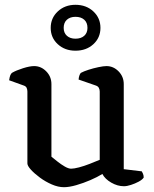

<svg xmlns="http://www.w3.org/2000/svg" viewBox="-20 -775 639 799"><path d="M246 4Q222 4 195.5 -7.5Q169 -19 146 -36Q123 -53 108.5 -69Q94 -85 94 -95V-394Q94 -402 91 -409Q88 -416 79 -419L18 -441Q20 -455 23 -462Q26 -469 30 -472Q47 -482 75.5 -491Q104 -500 122 -500Q151 -500 172.5 -478Q194 -456 194 -425V-123Q205 -114 219.5 -102.5Q234 -91 249.5 -82Q265 -73 276 -73Q288 -73 309 -78.5Q330 -84 353 -93Q376 -102 395 -110V-394Q395 -402 391.5 -409Q388 -416 379 -419L307 -444Q308 -455 311 -462.5Q314 -470 317 -472Q328 -478 348 -484.5Q368 -491 389.5 -495.5Q411 -500 423 -500Q452 -500 473.5 -478Q495 -456 495 -425V-71L570 -62Q572 -59 575 -52Q578 -45 578 -36Q572 -27 557 -19Q542 -11 525 -5.5Q508 0 496 0Q469 0 443 -15Q417 -30 406 -51Q385 -38 356 -25.5Q327 -13 297.5 -4.5Q268 4 246 4ZM294 -564Q250 -564 220.5 -591Q191 -618 191 -659Q191 -700 220.5 -727.5Q250 -755 294 -755Q339 -755 368.5 -727.5Q398 -700 398 -659Q398 -618 368.5 -591Q339 -564 294 -564ZM294 -614Q317 -614 330.5 -626Q344 -638 344 -659Q344 -681 330.5 -693Q317 -705 294 -705Q272 -705 258.5 -693Q245 -681 245 -659Q245 -638 258.5 -626Q272 -614 294 -614Z"/></svg>

Font: Texturina Medium 12pt Medium
Style: Regular
Weight: 500
Version: Version 1.002